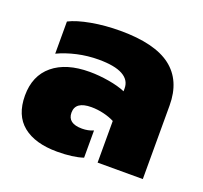

<svg xmlns="http://www.w3.org/2000/svg" viewBox="-103 -668 848 802"><g transform="rotate(20 321.0 -267.5)"><path d="M20 -160Q20 -248 78.5 -296.5Q137 -345 241 -345Q282 -345 326.5 -337.5Q371 -330 401 -317V-330Q401 -367 365.5 -386.5Q330 -406 259 -406Q210 -406 163.5 -395.5Q117 -385 79 -367V-510Q114 -528 174.5 -539Q235 -550 303 -550Q456 -550 529 -494Q602 -438 602 -327V0H401V-185Q380 -196 352.5 -202.5Q325 -209 298 -209Q227 -209 227 -159Q227 -111 291 -111Q318 -111 341 -121V0Q296 15 226 15Q128 15 74 -28.5Q20 -72 20 -160Z"/></g></svg>

Font: Prompt ExtraBold
Style: Regular
Weight: 800
Designer: Katatrad Team
Foundry: CadsonDemak
Version: Version 1.001